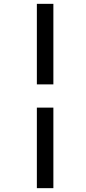

<svg xmlns="http://www.w3.org/2000/svg" viewBox="-20 -889 446 1000"><path d="M172 -869H258V-449.5H172ZM172 -328.5H258V91H172Z"/></svg>

Font: Merriweather 48pt ExtraBold
Style: Italic
Weight: 800
Italic angle: -7.8°
Version: Version 2.101